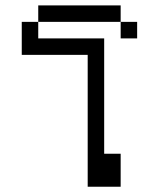

<svg xmlns="http://www.w3.org/2000/svg" viewBox="-20 -708 540 728"><path d="M500 -562.5V-625H437.5V-562.5ZM312.5 -500Q312.5 -500 312.5 0H437.5Q437.5 0 437.5 -125H375V-562.5H125V-625H62.5Q62.5 -625 62.5 -500ZM125 -625H437.5V-687.5H125Z"/></svg>

Font: Unifont
Style: Regular
Weight: 500
Version: Version 15.1.04